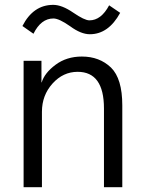

<svg xmlns="http://www.w3.org/2000/svg" viewBox="-20 -778 601 798"><path d="M73.2 -669.9Q118.2 -757.8 201.2 -757.8Q237.3 -757.8 284.2 -725.6Q331.1 -693.4 351.6 -693.4Q400.4 -693.4 433.6 -755.9Q449.2 -745.1 479.5 -724.6Q430.7 -635.7 353.5 -635.7Q316.4 -635.7 271.5 -668.9Q225.6 -701.2 202.1 -701.2Q150.4 -701.2 119.1 -637.7Q103.5 -648.4 73.2 -669.9ZM78.1 0Q78.1 -130.9 78.1 -525.4Q96.7 -525.4 152.3 -525.4Q152.3 -502.9 152.3 -435.5Q152.3 -435.5 153.3 -435.5Q165 -474.6 210.9 -508.8Q256.8 -543 320.3 -543Q393.6 -543 441.4 -497.1Q488.3 -451.2 488.3 -339.8Q488.3 -226.6 488.3 0Q469.7 0 412.1 0Q412.1 -82 412.1 -327.1Q412.1 -479.5 302.7 -479.5Q242.2 -479.5 198.2 -430.7Q154.3 -381.8 154.3 -313.5Q154.3 -209 154.3 0Q135.7 0 78.1 0Z"/></svg>

Font: Gothic A1
Style: Regular
Weight: 400
Designer: HanYang I&C Co.,Ltd.
Version: Version 2.50